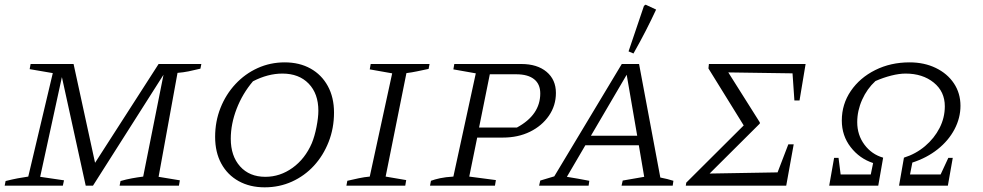

<svg xmlns="http://www.w3.org/2000/svg" viewBox="-20 -795 4207 822"><path d="M0 0 4 -20Q32 -27 55.5 -31.5Q79 -36 101 -39L206 -482L107 -499L111 -521H295L387 -98L659 -521H842L838 -501Q809 -494 787 -489.5Q765 -485 740 -483L659 -38L750 -23L746 0H492L496 -20Q520 -27 544.5 -31.5Q569 -36 593 -39L680 -475L378 0H347L245 -465L152 -38L254 -23L249 0Z M1113 7Q1050 7 1002 -19.5Q954 -46 927.5 -94.5Q901 -143 901 -209Q901 -275 924 -333Q947 -391 988 -435Q1029 -479 1083 -503.5Q1137 -528 1199 -528Q1262 -528 1309.5 -501.5Q1357 -475 1383.5 -426.5Q1410 -378 1410 -313Q1410 -246 1387 -187.5Q1364 -129 1324 -85.5Q1284 -42 1230 -17.5Q1176 7 1113 7ZM1116 -38Q1179 -38 1232.5 -76.5Q1286 -115 1315 -182Q1327 -211 1335 -251.5Q1343 -292 1343 -321Q1343 -394 1301.5 -437Q1260 -480 1189 -480Q1127 -480 1063 -447Q1018 -394 993 -329Q968 -264 968 -201Q968 -127 1008 -82.5Q1048 -38 1116 -38Z M1463 0 1467 -21Q1493 -27 1516.5 -32Q1540 -37 1563 -39L1659 -481L1563 -498L1567 -521H1819L1815 -500Q1786 -494 1765 -489.5Q1744 -485 1720 -482L1631 -39L1719 -24L1715 0Z M1821 0 1825 -21Q1841 -27 1864 -32Q1887 -37 1921 -39L2017 -481L1921 -498L1925 -521H2212Q2280 -521 2320 -487.5Q2360 -454 2360 -397Q2360 -343 2330 -299.5Q2300 -256 2249 -231Q2198 -206 2133 -206H2023L1989 -39L2103 -24L2099 0ZM2190 -477H2077L2031 -249H2193Q2293 -303 2293 -395Q2293 -435 2266.5 -456Q2240 -477 2190 -477Z M2807 -35Q2822 -32 2836.5 -28.5Q2851 -25 2863 -21L2860 0H2641L2646 -22L2738 -38L2715 -173H2486L2407 -38Q2431 -34 2454.5 -30Q2478 -26 2503 -21L2500 0H2288L2293 -22L2353 -40L2642 -521H2716ZM2510 -214H2708L2663 -475ZM2692 -566 2671 -575 2737 -770 2744 -775 2789 -754Q2769 -711 2745 -664Q2721 -617 2692 -566Z M2916 0 2918 -13 3164 -258 3013 -502 3015 -521H3429L3403 -365H3381L3373 -481L3098 -485L3233 -271V-266L3018 -52L3309 -57L3355 -177H3378L3346 0Z M3530 0 3551 -119H3570L3579 -48H3708L3718 -97Q3660 -116 3622 -165Q3584 -214 3584 -279Q3584 -349 3622.5 -405.5Q3661 -462 3727 -495Q3793 -528 3874 -528Q3937 -528 3986.5 -504Q4036 -480 4064 -438Q4092 -396 4092 -342Q4092 -290 4066.5 -241.5Q4041 -193 3994.5 -156Q3948 -119 3886 -99L3876 -48H4007L4040 -119H4059L4038 0H3829L3850 -120Q3901 -136 3940.5 -169.5Q3980 -203 4002.5 -247Q4025 -291 4025 -340Q4025 -403 3977.5 -441.5Q3930 -480 3857 -480Q3830 -480 3796 -471.5Q3762 -463 3728 -448Q3692 -415 3671 -368Q3650 -321 3650 -272Q3650 -217 3681 -175.5Q3712 -134 3761 -120L3740 0Z"/></svg>

Font: Piazzolla SC Light
Style: Italic
Weight: 300
Italic angle: -11.3°
Designer: Juan Pablo del Peral
Foundry: Huerta Tipografica
Version: Version 1.330